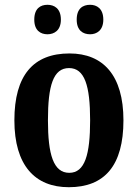

<svg xmlns="http://www.w3.org/2000/svg" viewBox="-20 -771 576 801"><path d="M356 -628C383 -628 411 -644 411 -689C411 -736 383 -751 356 -751C326 -751 300 -736 300 -689C300 -644 326 -628 356 -628ZM178 -628C206 -628 234 -644 234 -689C234 -736 206 -751 178 -751C149 -751 123 -736 123 -689C123 -644 149 -628 178 -628ZM267 10C417 10 495 -81 495 -269C495 -457 410 -548 270 -548C119 -548 40 -457 40 -269C40 -81 126 10 267 10ZM269 -50C203 -50 180 -126 180 -269C180 -414 202 -487 268 -487C333 -487 356 -414 356 -269C356 -126 334 -50 269 -50Z"/></svg>

Font: Noto Serif Tamil Condensed
Style: Bold
Weight: 700
Width: 3
Designer: Indian Type Foundry, Tom Grace, and the Monotype Design Team
Foundry: Monotype Imaging Inc.
Version: Version 2.004